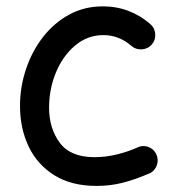

<svg xmlns="http://www.w3.org/2000/svg" viewBox="-20 -555 563 613"><path d="M464.8 -413.1Q452.6 -398.9 433.3 -397.5Q414.1 -396 399.9 -408.2Q359.9 -442.9 310.5 -442.9Q258.8 -442.9 219.5 -409.4Q180.2 -376 158.4 -323.2Q136.7 -270.5 136.7 -211.4Q136.7 -145 170.9 -99.1Q205.1 -53.2 281.2 -53.2Q318.8 -53.2 355.7 -62.5Q392.6 -71.8 423.8 -86.4Q441.9 -92.3 459 -83.5Q476.1 -74.7 481.4 -56.2Q486.8 -38.1 478 -21.2Q469.2 -4.4 451.2 1Q410.2 18.6 371.1 28.6Q332 38.6 288.6 38.6Q208 38.6 153.6 4.6Q99.1 -29.3 71.5 -87.2Q43.9 -145 43.9 -216.8Q43.9 -277.3 63 -334.2Q82 -391.1 116.9 -436.3Q151.9 -481.4 200.4 -508.1Q249 -534.7 308.1 -534.7Q352.5 -534.7 390.6 -520Q428.7 -505.4 460 -478Q474.1 -465.8 475.6 -446.5Q477.1 -427.2 464.8 -413.1Z"/></svg>

Font: Mikhak-DS1-FD Medium
Style: Regular
Weight: 500
Designer: Amin Abedi
Version: Version 3.2